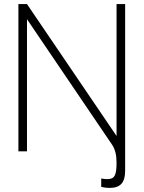

<svg xmlns="http://www.w3.org/2000/svg" viewBox="-20 -740 702 939"><path d="M550 -720V-75L112 -720H70V0H112V-646L529 -31C543 -10 550 19 550 55C550 119 540 136 504 136C496 136 486 135 475 133V174C492 178 503 179 516 179C569 179 592 153 592 95V-720Z"/></svg>

Font: Hauora ExtraLight
Style: Regular
Weight: 200
Designer: Mikhail Sharanda
Foundry: WCYS & Co.
Version: Version 1.010